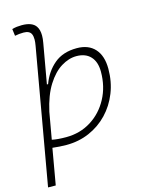

<svg xmlns="http://www.w3.org/2000/svg" viewBox="-140 -827 865 1135"><g transform="rotate(-15 293.0 -259.5)"><path d="M179.7 9.8Q158.7 9.8 137.5 8.3Q116.2 6.8 94.7 4.4L56.2 224.6L9.3 224.1L154.8 -604Q158.7 -625.5 158.7 -641.6Q158.7 -662.1 152.8 -674.8Q142.1 -697.8 106 -697.8Q92.8 -697.8 79.3 -696.5Q65.9 -695.3 52.7 -692.4L47.4 -734.9Q62 -739.3 76.9 -741Q91.8 -742.7 106.9 -742.7Q170.4 -742.7 192.9 -709.5Q207.5 -688 207.5 -652.3Q207.5 -632.8 203.1 -608.9L160.2 -365.7H167.5Q193.8 -437.5 247.3 -482.4Q300.8 -527.3 385.7 -527.3Q457 -527.3 496.1 -484.1Q535.2 -440.9 535.2 -361.3Q535.2 -282.2 508.3 -214.6Q481.4 -147 433.3 -96.7Q385.3 -46.4 320.6 -18.3Q255.9 9.8 179.7 9.8ZM103.5 -42.5Q137.2 -35.2 190.4 -35.2Q275.4 -35.2 342.8 -77.4Q410.2 -119.6 449.2 -192.4Q488.3 -265.1 488.3 -356.4Q488.3 -416.5 457.5 -449.5Q426.8 -482.4 371.1 -482.4Q324.7 -482.4 277.8 -453.6Q231 -424.8 192.4 -363.8Q153.8 -302.7 132.3 -206.1Z"/></g></svg>

Font: CaskaydiaCove NF ExtraLight
Style: Italic
Weight: 200
Italic angle: -10°
Designer: Aaron Bell
Foundry: Saja Typeworks
Version: Version 2111.001; VTT 6.35;Nerd Fonts 3.2.1